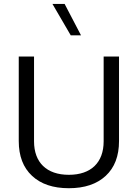

<svg xmlns="http://www.w3.org/2000/svg" viewBox="-20 -969 713 994"><path d="M516.6 -237.3C516.6 -127.9 451.7 -64 336.4 -64C221.2 -64 156.2 -127.9 156.2 -237.3V-676.3H77.1V-238.8C77.1 -161.1 100.1 -101.1 146 -58.6C191.4 -16.1 254.9 5.4 336.4 5.4C418 5.4 481.4 -16.1 527.3 -58.6C573.2 -101.1 596.2 -161.1 596.2 -238.8V-676.3H516.6ZM314.5 -948.7H251.5L346.2 -786.1H399.4Z"/></svg>

Font: Estedad Regular
Style: Regular
Weight: 400
Designer: Amin Abedi
Version: Version 7.3